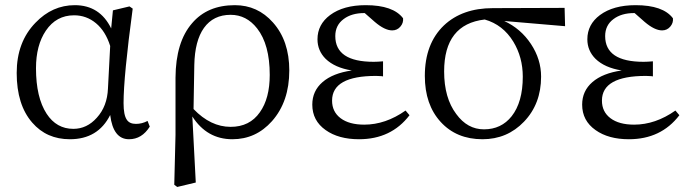

<svg xmlns="http://www.w3.org/2000/svg" viewBox="-20 -536 2717 758"><path d="M255.9 13.7Q164.1 13.7 107.4 -51.8Q45.9 -122.1 45.9 -248Q45.9 -370.1 120.1 -446.3Q186.5 -515.6 275.4 -515.6Q374 -515.6 418.9 -423.8L425.8 -495.1L491.2 -510.7L503.9 -502Q467.8 -233.4 467.8 -128.9Q467.8 -82 480.5 -63.5Q491.2 -46.9 516.6 -46.9Q541 -46.9 562.5 -58.6L571.3 -36.1Q540 13.7 489.3 13.7Q426.8 13.7 415 -82Q367.2 13.7 255.9 13.7ZM269.5 -27.3Q323.2 -27.3 362.3 -71.3Q403.3 -116.2 406.2 -186.5L415 -354.5Q396.5 -413.1 358.9 -444.3Q321.3 -475.6 272.5 -475.6Q202.1 -475.6 161.1 -415Q122.1 -357.4 122.1 -266.6Q122.1 -151.4 164.1 -86.9Q203.1 -27.3 269.5 -27.3Z M679.7 202.1 668 193.4 672.9 -3.9V-229.5Q673.8 -370.1 738.3 -444.3Q798.8 -515.6 907.2 -515.6Q997.1 -515.6 1057.6 -447.3Q1122.1 -375 1122.1 -257.8Q1122.1 -134.8 1053.7 -57.6Q990.2 13.7 897.5 13.7Q796.9 13.7 739.3 -76.2L752.9 184.6ZM890.6 -35.2Q965.8 -35.2 1005.9 -92.8Q1044.9 -147.5 1044.9 -240.2Q1044.9 -360.4 995.1 -423.8Q953.1 -477.5 890.6 -477.5Q822.3 -477.5 785.2 -425.8Q749 -375 747.1 -279.3L744.1 -105.5Q811.5 -35.2 890.6 -35.2Z M1397.5 13.7Q1316.4 13.7 1265.6 -22.5Q1212.9 -59.6 1212.9 -123Q1212.9 -176.8 1253.4 -211.9Q1293.9 -247.1 1369.1 -257.8Q1301.8 -268.6 1265.6 -303.7Q1233.4 -335.9 1233.4 -380.9Q1233.4 -439.5 1283.2 -476.6Q1335.9 -515.6 1423.8 -515.6Q1532.2 -515.6 1571.3 -463.9Q1573.2 -445.3 1560.5 -430.7Q1547.9 -416 1528.3 -416Q1499 -416 1460 -449.2L1419.9 -484.4H1418Q1368.2 -484.4 1336.9 -460.9Q1303.7 -436.5 1303.7 -393.6Q1303.7 -292 1455.1 -292Q1470.7 -292 1492.2 -293.9V-234.4Q1489.3 -234.4 1485.4 -235.4Q1469.7 -236.3 1464.8 -236.3Q1291 -236.3 1291 -138.7Q1291 -94.7 1324.7 -69.3Q1358.4 -43.9 1418 -43.9Q1502 -43.9 1581.1 -99.6L1596.7 -81.1Q1524.4 13.7 1397.5 13.7Z M1884.8 13.7Q1782.2 13.7 1719.7 -54.7Q1657.2 -123 1657.2 -236.3Q1657.2 -363.3 1732.4 -435.5Q1804.7 -503.9 1925.8 -503.9L2209 -504.9L2210.9 -432.6L1970.7 -453.1Q2036.1 -422.9 2076.2 -362.3Q2116.2 -301.8 2116.2 -233.4Q2116.2 -126 2048.8 -55.7Q1982.4 13.7 1884.8 13.7ZM1890.6 -25.4Q1959 -25.4 2000 -77.1Q2043.9 -132.8 2043.9 -233.4Q2043.9 -309.6 2006.8 -371.1Q1965.8 -438.5 1893.6 -459Q1733.4 -440.4 1733.4 -253.9Q1733.4 -149.4 1781.2 -85.9Q1825.2 -25.4 1890.6 -25.4Z M2462.9 13.7Q2381.8 13.7 2331.1 -22.5Q2278.3 -59.6 2278.3 -123Q2278.3 -176.8 2318.8 -211.9Q2359.4 -247.1 2434.6 -257.8Q2367.2 -268.6 2331.1 -303.7Q2298.8 -335.9 2298.8 -380.9Q2298.8 -439.5 2348.6 -476.6Q2401.4 -515.6 2489.3 -515.6Q2597.7 -515.6 2636.7 -463.9Q2638.7 -445.3 2626 -430.7Q2613.3 -416 2593.8 -416Q2564.5 -416 2525.4 -449.2L2485.4 -484.4H2483.4Q2433.6 -484.4 2402.3 -460.9Q2369.1 -436.5 2369.1 -393.6Q2369.1 -292 2520.5 -292Q2536.1 -292 2557.6 -293.9V-234.4Q2554.7 -234.4 2550.8 -235.4Q2535.2 -236.3 2530.3 -236.3Q2356.4 -236.3 2356.4 -138.7Q2356.4 -94.7 2390.1 -69.3Q2423.8 -43.9 2483.4 -43.9Q2567.4 -43.9 2646.5 -99.6L2662.1 -81.1Q2589.8 13.7 2462.9 13.7Z"/></svg>

Font: Bpmf GenYo Min R
Style: R
Weight: 400
Foundry: But Ko
Version: Version 1.320